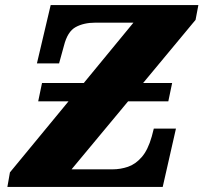

<svg xmlns="http://www.w3.org/2000/svg" viewBox="-20 -734 799 754"><path d="M9 0 19 -57 249 -336H130L145 -408H309L504 -645H354Q309 -645 277 -627.5Q245 -610 231 -554L212 -485H125L179 -714H759L748 -656L542 -408H656L641 -336H483L261 -69H422Q453 -69 482.5 -79Q512 -89 536.5 -117Q561 -145 576 -198L584 -229H671L619 0Z"/></svg>

Font: Noto Serif Black
Style: Italic
Weight: 900
Italic angle: -12°
Designer: Monotype Design Team
Foundry: Monotype Imaging Inc.
Version: Version 2.013